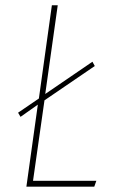

<svg xmlns="http://www.w3.org/2000/svg" viewBox="-20 -701 424 721"><path d="M104 -22H341.8L334 0H79.1L122.1 -308.1L57.1 -262.2L47.9 -277.8L126 -331.1L174.8 -681.2H196.8L149.9 -348.1L327.1 -469.2L335.9 -453.1L147 -324.2Z"/></svg>

Font: Fira Sans Compressed Thin
Style: Italic
Weight: 100
Width: 3
Italic angle: -8°
Designer: Carrois Corporate & Edenspiekermann AG
Foundry: Carrois Corporate GbR & Edenspiekermann AG
Version: Version 4.203;PS 004.203;hotconv 1.0.88;makeotf.lib2.5.64775